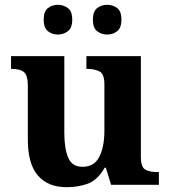

<svg xmlns="http://www.w3.org/2000/svg" viewBox="-20 -770 707 800"><path d="M258 10Q180 10 138 -38.5Q96 -87 96 -188V-412Q96 -456 80 -469.5Q64 -483 28 -483H26V-536H248V-216Q248 -152 264 -113.5Q280 -75 324 -75Q372 -75 393.5 -116Q415 -157 415 -227V-419Q415 -463 393.5 -473Q372 -483 343 -483H340V-536H567V-116Q567 -73 586 -63Q605 -53 634 -53H642V0H443L421 -71H416Q386 -19 345.5 -4.5Q305 10 258 10ZM427 -626Q403 -626 385 -639.8Q367 -653.6 367 -687.7Q367 -723 385 -736.5Q403 -750 427 -750Q450 -750 468 -736.7Q486 -723.4 486 -688Q486 -653.7 468 -639.8Q450 -626 427 -626ZM221 -626Q198 -626 180 -639.8Q162 -653.6 162 -687.7Q162 -723 180 -736.5Q198 -750 221 -750Q244 -750 262.5 -736.7Q281 -723.4 281 -688Q281 -653.7 262.5 -639.8Q244 -626 221 -626Z"/></svg>

Font: Noto Serif Vithkuqi
Style: Regular
Weight: 400
Version: Version 1.005